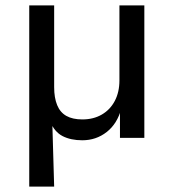

<svg xmlns="http://www.w3.org/2000/svg" viewBox="-20 -509 640 709"><path d="M88 180V-489H180V-187Q180 -148 191 -121Q202 -94 225 -81Q248 -68 284 -68Q325 -68 356 -86Q387 -104 404 -136.5Q421 -169 421 -212V-489H513V0H423V-108H428Q413 -52 374 -21.5Q335 9 284 9Q241 9 211 -6.5Q181 -22 165 -61H173L180 180Z"/></svg>

Font: Nunito Sans 12pt ExtraLight 11pt Medium
Style: Regular
Weight: 500
Version: Version 3.101;gftools[0.9.27]